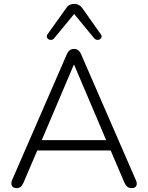

<svg xmlns="http://www.w3.org/2000/svg" viewBox="-20 -963 762 989"><path d="M67 6Q47 6 41 -6.5Q35 -19 43 -37L324 -683Q336 -711 361 -711Q386 -711 398 -683L679 -37Q688 -19 682.5 -6.5Q677 6 658 6Q644 6 635.5 -1.5Q627 -9 621 -22L550 -188H172L101 -22Q89 6 67 6ZM360 -629 195 -241H527L362 -629ZM260 -767Q251 -756 239.5 -757.5Q228 -759 223 -768Q218 -777 226 -788L321 -921Q329 -933 339.5 -938Q350 -943 362 -943Q374 -943 384.5 -938Q395 -933 404 -921L498 -788Q507 -777 501.5 -768Q496 -759 485 -757.5Q474 -756 464 -767L362 -891Z"/></svg>

Font: Nunito Light
Style: Regular
Weight: 300
Designer: Vernon Adams
Foundry: Vernon Adams
Version: Version 3.601; ttfautohint (v1.8.2.53-6de2)